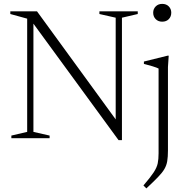

<svg xmlns="http://www.w3.org/2000/svg" viewBox="-20 -730 980 1014"><path d="M123.5 -33.5V-631.5L34.5 -656V-670H175.5L591 -99.5V-636.5L505 -656V-670H707.5V-656L624 -636.5V10H606L156.5 -605V-33.5L242 -14V0H40V-14ZM836.5 -615.5Q815.5 -615.5 802.2 -629Q789 -642.5 789 -663Q789 -682.5 802.2 -696Q815.5 -709.5 836.5 -709.5Q858.5 -709.5 871.5 -696Q884.5 -682.5 884.5 -663Q884.5 -642.5 871.5 -629Q858.5 -615.5 836.5 -615.5ZM817.5 -368Q809.5 -372.5 786 -379.8Q762.5 -387 740 -392.5V-405L865 -436H871L867 -376V64.5Q867 98.5 863.2 121Q859.5 143.5 848.2 162.8Q837 182 814.2 205.5Q791.5 229 753 265L737.5 249.5Q774.5 206.5 791.5 180.5Q808.5 154.5 813 132.5Q817.5 110.5 817.5 79.5Z"/></svg>

Font: Newsreader Text Light
Style: Regular
Weight: 300
Designer: Hugues Gentile
Foundry: Production Type
Version: Version 1.001